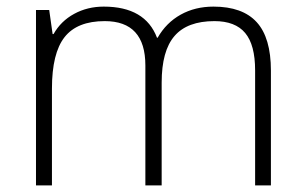

<svg xmlns="http://www.w3.org/2000/svg" viewBox="-20 -561 923 581"><path d="M626 -541Q713.9 -541 756.8 -493.9Q799.8 -446.8 799.8 -347.2V0H752V-348.1Q752 -425.3 721.9 -461.2Q691.9 -497.1 628.9 -497.1Q546.9 -497.1 508.1 -452.1Q469.2 -407.2 469.2 -311V0H419.9V-362.8Q419.9 -497.1 296.9 -497.1Q213.4 -497.1 175.3 -448.5Q137.2 -399.9 137.2 -293V0H88.9V-530.8H128.9L139.2 -458H142.1Q164.1 -497.1 204.3 -519Q244.6 -541 293.9 -541Q419.4 -541 455.1 -446.8H457Q482.9 -492.2 526.6 -516.6Q570.3 -541 626 -541Z"/></svg>

Font: Open Sans Hebrew Light
Style: Regular
Weight: 300
Foundry: Ascender Corporation, Yanek Iontef
Version: Version 2.001;PS 002.001;hotconv 1.0.70;makeotf.lib2.5.58329